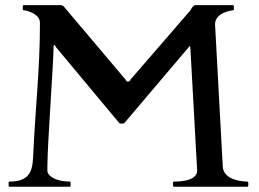

<svg xmlns="http://www.w3.org/2000/svg" viewBox="-20 -708 982 728"><path d="M12.7 -3.9C12.7 -2 13.2 0 16.6 0H244.6C247.1 0 247.6 -2 247.6 -3.9V-15.6C247.6 -17.1 247.6 -19.5 244.6 -19.5C203.6 -19.5 165.5 -33.2 159.7 -58.1V-78.1C159.7 -159.7 183.1 -471.7 183.1 -530.8C183.1 -534.2 183.6 -537.1 186.5 -537.1C189 -537.1 189.5 -534.7 191.4 -530.3L430.7 -243.2C431.6 -239.3 437.5 -239.3 441.4 -239.3C447.8 -239.3 451.2 -239.7 452.6 -242.7L695.3 -528.8C696.3 -531.7 697.8 -533.2 698.7 -533.2C699.7 -533.2 701.2 -531.7 701.7 -528.3L727.5 -62C727.5 -23.9 670.9 -19.5 640.1 -19.5C636.7 -19.5 636.2 -17.6 636.2 -15.6V-3.9C636.2 -2 636.7 0 640.1 0H917.5C920.9 0 921.4 -2.9 921.4 -3.9V-15.6C921.4 -16.6 920.9 -19.5 917.5 -19.5C915 -19.5 827.6 -19.5 824.7 -76.2L795.4 -615.7C795.4 -661.6 860.4 -668.9 862.8 -668.9C866.2 -668.9 866.7 -671.4 866.7 -672.9V-684.6C866.7 -686 866.7 -688.5 862.8 -688.5H720.7C714.4 -688.5 708.5 -681.2 702.1 -668.9L475.6 -407.2C473.6 -402.3 471.7 -398.9 464.4 -398.4C460 -398.4 458.5 -402.3 455.6 -406.7L226.6 -677.7C222.7 -683.6 218.3 -687.5 211.4 -688.5H70.3C66.4 -688.5 66.4 -686 66.4 -684.6V-672.9C66.4 -670.9 66.9 -668.9 70.3 -668.9C85.4 -668.9 131.3 -652.8 131.3 -623V-605C131.3 -454.1 114.3 -297.9 106.4 -129.9C104 -72.3 103 -19.5 16.6 -19.5C13.2 -19.5 12.7 -16.6 12.7 -15.6Z"/></svg>

Font: Cardo
Style: Italic
Weight: 400
Designer: David J. Perry
Foundry: David J. Perry
Version: Version 0.99